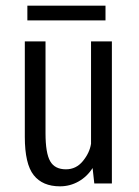

<svg xmlns="http://www.w3.org/2000/svg" viewBox="-20 -647 490 677"><path d="M76.5 -627H352V-575H76.5ZM191.5 10Q130 10 98.8 -29.5Q67.5 -69 67.5 -164.5V-501H140.5V-177Q140.5 -107.5 156.8 -78.8Q173 -50 212.5 -50Q248.5 -50 272.2 -79Q296 -108 301 -140V-501H374.5V0H312.5L306.5 -54.5Q287 -24 256.8 -7Q226.5 10 191.5 10Z"/></svg>

Font: League Mono Condensed Light
Style: Regular
Weight: 300
Width: 1
Designer: Tyler Finck
Foundry: The League of Moveable Type / Tyler Finck
Version: Version 2.210